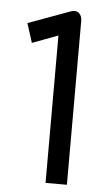

<svg xmlns="http://www.w3.org/2000/svg" viewBox="-47 -623 336 654"><g transform="rotate(5 121.0 -296.0)"><path d="M25 -537 46 -471 134 -504V0H207V-560C207 -582 193 -598 170 -590Z"/></g></svg>

Font: Charger Pro
Style: Nar
Weight: 400
Designer: Jasper
Foundry: Cannot Into Space Fonts
Version: Version 1.09